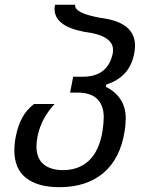

<svg xmlns="http://www.w3.org/2000/svg" viewBox="-20 -777 642 797"><path d="M226.6 0Q137.2 0 88.4 -38.1Q39.6 -76.2 39.6 -152.3Q39.6 -165 41 -180.4Q42.5 -195.8 45.9 -211.9Q54.7 -256.3 72.5 -288.8Q90.3 -321.3 121.1 -345.2H206.5Q177.2 -313 160.6 -281Q144 -249 136.2 -212.4Q131.3 -188.5 131.3 -170.4Q131.3 -120.1 160.6 -95.5Q189.9 -70.8 241.7 -70.8Q307.1 -70.8 349.4 -110.6Q391.6 -150.4 405.3 -231.4Q407.7 -246.6 409.2 -262.7Q410.6 -278.8 410.6 -290Q410.6 -339.8 383.5 -366.2Q356.4 -392.6 301.8 -392.6H271L283.7 -458.5H323.7Q428.2 -458.5 448.2 -556.2Q448.7 -559.6 449 -563Q449.2 -566.4 449.2 -569.8Q449.2 -630.4 329.1 -645Q206.5 -668.5 206.5 -739.7Q206.5 -749 208.5 -757.3H292.5Q292 -755.9 292 -753.4Q292 -721.7 398.4 -702.6Q540.5 -685.1 540.5 -587.4Q540.5 -580.6 539.8 -572Q539.1 -563.5 537.1 -554.7Q527.3 -504.4 498 -472.7Q468.8 -440.9 421.4 -426.3L419.4 -416.5Q458 -397.9 480 -364.7Q502 -331.5 502 -286.1Q502 -274.9 500.7 -260Q499.5 -245.1 497.1 -231.4Q488.3 -175.3 466.3 -132.1Q444.3 -88.9 409.9 -59.6Q375.5 -30.3 329.6 -15.1Q283.7 0 226.6 0Z"/></svg>

Font: Hack
Style: Italic
Weight: 400
Italic angle: -11°
Monospace: yes
Designer: Christopher Simpkins
Foundry: Christopher Simpkins
Version: Version 2.019; ttfautohint (v1.4.1) -l 4 -r 80 -G 350 -x 0 -